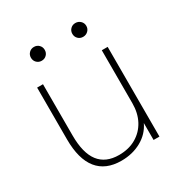

<svg xmlns="http://www.w3.org/2000/svg" viewBox="-167 -830 915 964"><g transform="rotate(-30 290.5 -347.5)"><path d="M261 10Q170 10 123.5 -48Q77 -106 77 -220V-520H111V-223Q111 -121 149.5 -71Q188 -21 265 -21Q322 -21 364 -45.5Q406 -70 429 -113Q452 -156 452 -213V-520H486V0H452V-98Q428 -47 377 -18.5Q326 10 261 10ZM165 -625Q148 -625 136.5 -636.5Q125 -648 125 -665Q125 -682 136.5 -693.5Q148 -705 165 -705Q182 -705 193.5 -693.5Q205 -682 205 -665Q205 -648 193.5 -636.5Q182 -625 165 -625ZM405 -625Q388 -625 376.5 -636.5Q365 -648 365 -665Q365 -682 376.5 -693.5Q388 -705 405 -705Q422 -705 434 -693.5Q446 -682 446 -665Q446 -648 434 -636.5Q422 -625 405 -625Z"/></g></svg>

Font: M PLUS 2 Thin ExtraLight
Style: Regular
Weight: 250
Version: Version 1.001